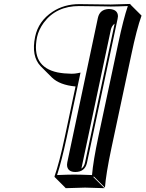

<svg xmlns="http://www.w3.org/2000/svg" viewBox="-20 -668 742 979"><path d="M544.9 -645Q544.9 -645 644.5 -647.9L645 -645L701.7 -588.4Q677.2 -521 649.4 -388.2L547.9 88.4Q520.5 217.8 515.1 288.6L458.5 231.9L456.1 234.9L512.7 291.5Q511.7 291.5 414.1 288.6Q414.1 288.6 315.4 291.5L258.8 234.9L257.8 231.9Q283.2 159.2 310.1 32.2L365.2 -227.1Q284.2 -234.4 244.6 -272.9L188 -329.6Q138.2 -380.9 159.2 -481Q175.8 -560.1 247.6 -607.9Q307.1 -647 384.3 -647Q431.2 -647 502 -645.5Q534.7 -645 544.9 -645ZM564.5 -547.4Q550.3 -536.6 545.4 -517.6L395 191.9Q409.2 181.6 413.6 161.1ZM544.9 -634.8Q534.7 -634.8 502 -635.7Q431.2 -637.2 384.3 -637.2Q266.6 -637.2 203.1 -552.2Q177.7 -517.6 168.9 -479Q138.2 -327.6 273.4 -298.8Q305.7 -292.5 344.7 -292Q362.8 -292 375.5 -294.9L390.6 -297.9L319.8 34.2Q293.9 154.8 271 224.6Q329.1 222.2 357.9 222.2Q388.2 222.2 449.2 224.6Q455.1 153.8 481.4 29.8L583 -447.3Q609.4 -571.8 631.8 -637.2Q573.7 -634.8 544.9 -634.8ZM479 -576.2Q488.3 -619.6 533.2 -622.1Q535.6 -622.1 537.1 -622.1Q580.6 -620.1 581.5 -585.4Q581.1 -578.6 579.6 -571.8L423.3 163.1Q412.6 208.5 364.7 209Q327.6 209 322.3 179.7Q321.8 174.8 321.8 170.9Q322.3 164.6 323.2 159.2Z"/></svg>

Font: Linux Biolinum Shadow O
Style: Italic
Weight: 400
Italic angle: -12°
Designer: Philipp H. Poll
Foundry: Philipp H. Poll
Version: Version 0.6.2